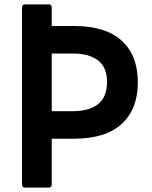

<svg xmlns="http://www.w3.org/2000/svg" viewBox="-20 -754 690 872"><path d="M215 -636H315Q460 -636 533 -569Q606 -502 606 -380Q606 -259 533 -191.5Q460 -124 315 -124H215V85Q215 97 202 98H93Q81 98 80 85V-721Q80 -733 93 -734H202Q214 -734 215 -721ZM215 -249H310Q385 -249 425.5 -281Q466 -313 466 -383Q466 -448 425.5 -479.5Q385 -511 310 -511H215Z"/></svg>

Font: YamahaIndonesia935. App
Style: Bold
Weight: 700
Designer: Dalton Maag Ltd
Foundry: Dalton Maag Ltd
Version: Version 1.002; January 01, 2024; Regular/Italic